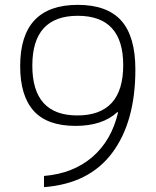

<svg xmlns="http://www.w3.org/2000/svg" viewBox="-20 -760 640 790"><path d="M300 -740Q421 -740 479 -675Q537 -610 537 -474Q537 -259 442 -131.5Q347 -4 161 10V-36Q281 -46 360 -114Q439 -182 466 -298H462Q401 -242 291 -242Q174 -242 118.5 -304Q63 -366 63 -488Q63 -740 300 -740ZM300 -695Q113 -695 113 -490Q113 -285 298 -285Q487 -285 487 -492Q487 -695 300 -695Z"/></svg>

Font: M PLUS Code Latin 60 Light
Style: Regular
Weight: 300
Width: 7
Monospace: yes
Designer: Coji Morishita
Foundry: UNDERFOREST DESIGN
Version: Version 1.005; ttfautohint (v1.8.3)